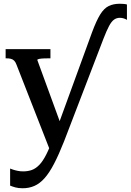

<svg xmlns="http://www.w3.org/2000/svg" viewBox="-20 -772 697 1024"><path d="M319 -69 293 -11 246 28 68 -427Q63 -441 55.5 -448.5Q48 -456 37.5 -458.5Q27 -461 11 -461H10V-510H249V-461H247Q232 -461 216 -460.5Q200 -460 189.5 -458Q179 -456 179 -452ZM471 -600Q494 -662 514.5 -695Q535 -728 560 -740Q585 -752 619 -752Q631 -752 641 -751Q651 -750 657 -748V-666Q649 -671 639.5 -674Q630 -677 619 -677Q602 -677 588.5 -667.5Q575 -658 562 -634Q549 -610 532 -566L322 -19Q294 52 268.5 101Q243 150 217.5 178.5Q192 207 163.5 219.5Q135 232 101 232Q78 232 62 227.5Q46 223 34 218V127Q39 129 49 132.5Q59 136 73.5 139Q88 142 103 142Q128 142 148.5 135Q169 128 188.5 108.5Q208 89 227 51.5Q246 14 267 -46L280 -76Z"/></svg>

Font: Roboto Serif 28pt Condensed Medium
Style: Regular
Weight: 500
Width: 3
Designer: Greg Gazdowicz
Foundry: Commercial Type
Version: Version 1.008